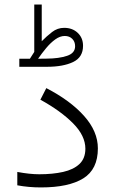

<svg xmlns="http://www.w3.org/2000/svg" viewBox="-20 -821 504 840"><path d="M110.8 -564Q115.2 -570.8 120.4 -579.1Q125.5 -587.4 129.9 -593.8V-801.3H162.6V-640.6Q184.1 -662.6 207.8 -680.9Q231.4 -699.2 260.7 -699.2Q296.9 -699.2 320.1 -677.2Q343.3 -655.3 343.3 -620.6Q343.3 -570.3 299.8 -549.6Q256.3 -528.8 185.5 -528.8H64.5V-564ZM185.1 -564.5Q237.8 -564.9 273.2 -576.7Q308.6 -588.4 308.6 -618.7Q308.6 -638.7 296.1 -651.1Q283.7 -663.6 263.2 -663.6Q242.7 -663.6 221.9 -648.7Q201.2 -633.8 182.1 -610.8Q163.1 -587.9 146.5 -564ZM151.9 -58.6Q210.4 -58.6 256.1 -68.8Q301.8 -79.1 327.6 -103.5Q353.5 -127.9 353.5 -170.4Q353.5 -227.1 299.6 -281.5Q245.6 -335.9 156.7 -384.8L182.6 -435.5Q287.6 -381.3 347.9 -313.7Q408.2 -246.1 408.2 -171.9Q408.2 -80.1 344.2 -40.5Q280.3 -1 159.2 -1Q105 -1 55.7 -10.3V-68.8Q109.9 -58.6 151.9 -58.6Z"/></svg>

Font: Vazirmatn RD UI ExtraLight
Style: Regular
Weight: 200
Designer: Saber Rastikerdar
Foundry: Saber Rastikerdar
Version: Version 33.003